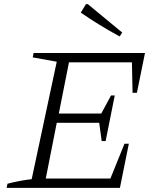

<svg xmlns="http://www.w3.org/2000/svg" viewBox="-20 -907 747 927"><path d="M12 0 16 -20Q47 -28 76.5 -33.5Q106 -39 133 -42L254 -609L138 -630L142 -651H680L641 -459H620L617 -606H313L264 -359H469L516 -446H534L490 -226H471L459 -314H254L201 -45H513L581 -213H602L559 0ZM558 -731Q508 -758 461.5 -786.5Q415 -815 370 -846L395 -887H404L570 -750Z"/></svg>

Font: Piazzolla Thin ExtraLight
Style: Italic
Weight: 250
Italic angle: -11.3°
Version: Version 2.005